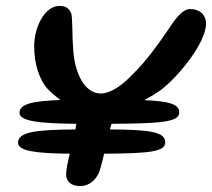

<svg xmlns="http://www.w3.org/2000/svg" viewBox="-20 -622 716 649"><path d="M252 7C281 7 309.5 -15 319 -52C323.5 -67.5 328 -84.5 332 -102.5C486.5 -103.5 538.5 -109 538.5 -141C538.5 -177 484.5 -183.5 351.5 -184.5C352 -186 352.5 -187 352.5 -188.5C354 -194 355.5 -199 357 -203.5C528.5 -204.5 586 -210 586 -242C586 -270 551 -280 467.5 -283.5C486.5 -293.5 505.5 -305 522 -316.5C584.5 -363.5 676.5 -478 676.5 -542.5C676.5 -571 655.5 -591.5 623 -591.5C601.5 -591.5 580.5 -571 549 -522.5C515.5 -473 471.5 -412.5 430 -372.5C392.5 -332 352.5 -306 321 -306C261 -306 230 -385.5 227 -461.5C224 -493 225.5 -549.5 221.5 -574.5C213.5 -595 202 -602 180.5 -602C133 -602 95.5 -533.5 95.5 -465.5C95.5 -405.5 113.5 -349 144 -318.5C155 -307 169 -295.5 184 -284C87.5 -280.5 46 -270 46 -240.5C46 -212 114.5 -204.5 238 -203.5C237 -197.5 236 -191.5 235 -184.5C98 -183.5 41 -175.5 41 -139.5C41 -111 103.5 -103.5 216 -102.5C209 -74 203.5 -48 203.5 -33.5C203.5 -6.5 222 7 252 7Z"/></svg>

Font: Gluten
Style: Italic
Weight: 400
Italic angle: -13°
Designer: Tyler Finck
Foundry: Etcetera Type Company
Version: Version 0.920